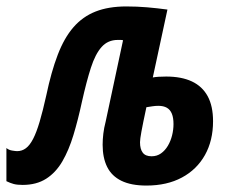

<svg xmlns="http://www.w3.org/2000/svg" viewBox="-65 -572 734 602"><path d="M394 9.8Q346.2 9.8 315.7 -5.1Q285.2 -20 271 -48.6Q256.8 -77.1 256.8 -118.2Q256.8 -134.8 259 -153.1Q261.2 -171.4 266.1 -189.9L320.8 -445.8Q317.4 -446.8 313 -446.8Q308.6 -446.8 304.2 -446.8Q273.4 -446.8 253.7 -424.8Q233.9 -402.8 220 -359.6Q206.1 -316.4 191.9 -252.9Q179.7 -196.3 165.3 -148.7Q150.9 -101.1 130.4 -65.9Q109.9 -30.8 79.6 -11.5Q49.3 7.8 5.9 7.8Q-11.2 7.8 -22 4.9Q-32.7 2 -44.9 -3.9V-107.9Q-37.6 -101.6 -26.9 -99.9Q-16.1 -98.1 -11.2 -98.1Q3.9 -98.1 16.1 -107.2Q28.3 -116.2 38.8 -136.5Q49.3 -156.7 59.3 -190.4Q69.3 -224.1 80.1 -272.9Q95.7 -347.2 116 -400.1Q136.2 -453.1 165.3 -486.6Q194.3 -520 234.9 -535.9Q275.4 -551.8 331.1 -551.8Q364.7 -551.8 396.2 -549.1Q427.7 -546.4 460 -542L414.1 -329.1Q420.9 -330.6 432.4 -331.3Q443.8 -332 456.1 -332Q503.9 -332 536.6 -316.7Q569.3 -301.3 586.2 -270.3Q603 -239.3 603 -191.9Q603 -131.3 577.6 -85.9Q552.2 -40.5 505.4 -15.4Q458.5 9.8 394 9.8ZM410.2 -82Q427.2 -82 439.9 -91.1Q452.6 -100.1 461.4 -115Q470.2 -129.9 474.6 -147.7Q479 -165.5 479 -183.1Q479 -202.6 473.9 -215.3Q468.8 -228 458.3 -234.1Q447.8 -240.2 431.2 -240.2Q422.9 -240.2 413.3 -238.8Q403.8 -237.3 394 -235.8Q382.8 -183.6 378.4 -159.4Q374 -135.3 374 -126Q374 -104.5 382.6 -93.3Q391.1 -82 410.2 -82Z"/></svg>

Font: Open Sans Condensed
Style: Italic
Weight: 400
Width: 3
Italic angle: -12°
Designer: Monotype Design Team
Foundry: Monotype Imaging Inc.
Version: Version 3.000